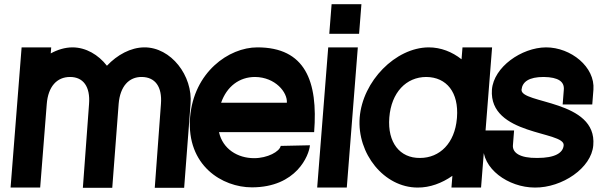

<svg xmlns="http://www.w3.org/2000/svg" viewBox="-20 -887 2827 908"><path d="M881.1 -395 850.9 1H711.9L741.1 -395C747.6 -478 713.1 -522 651.2 -523C589.7 -524 548.2 -478.6 541.2 -396.7L510.9 1H371.9L401.1 -395C407.6 -478 373.2 -523 311.2 -523C249.2 -523 207.6 -478 201.1 -395L170 0H30L82.2 -663H222.2L219.9 -634.4C252.4 -652.2 287.3 -662.7 322.2 -663C386.5 -663 445.2 -628.1 485.7 -576.1C534.4 -627.8 598.3 -662.5 662.2 -663C788.3 -664 892.6 -529 881.1 -395Z M1025.6 -401C1052.5 -478 1111.6 -523 1186.2 -523C1282.1 -522 1340.4 -450 1336.6 -401ZM1015.7 -262 1465.6 -262C1484.6 -503.5 1423.2 -663 1197.2 -663C1061.7 -663 896.4 -545.4 878.9 -332C861.2 -103.3 1031.8 -1 1171.1 -1C1382.2 -1 1442 -153 1445.7 -200L1307.5 -197C1302.4 -170 1244.9 -139 1181.9 -139C1104 -139 1033.5 -182 1015.7 -262Z M1537.2 -727 1548.2 -867H1689.2L1678.2 -727ZM1532.2 -663H1672.2L1620 0H1480Z M1681 -331C1694.6 -503 1850.1 -662 2007.2 -663C2064.7 -663 2118.4 -641.8 2162.7 -606.6L2167.2 -663H2307.2L2255 0H2115L2119.4 -55.5C2069.7 -20.6 2012.8 0.4 1955 0C1796 0 1667.7 -161 1681 -331ZM1821.1 -331C1811.8 -213 1870.9 -139 1966 -140C2060.6 -140 2130.6 -210.8 2140.6 -325.7L2141.1 -331C2150.4 -450 2092.1 -522 1996.2 -523C1901.2 -523 1830.4 -450 1821.1 -331Z M2786.4 -463 2780.9 -393H2640.9L2646.4 -463C2649.4 -500 2622.1 -522 2551.2 -523C2481.2 -523 2450.4 -500 2446.4 -463C2441.1 -395 2804.7 -416 2785.7 -200C2777.2 -92 2637.9 1 2510 0C2383 0 2257.2 -91 2265.7 -200L2271.2 -270H2411.2L2405.7 -200C2403 -165 2437.9 -139 2521 -140C2605 -140 2642.9 -164 2645.7 -200C2651.1 -268 2291.3 -245 2306.4 -463C2314.9 -570 2446.1 -662 2562.2 -663C2680.2 -663 2794.9 -570 2786.4 -463Z"/></svg>

Font: Poland Can Into
Style: Of Regular
Weight: 500
Foundry: Cannot Into Space Fonts
Version: Version 1.01